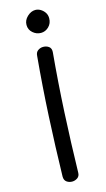

<svg xmlns="http://www.w3.org/2000/svg" viewBox="-149 -1030 606 1095"><g transform="rotate(-15 154.5 -483.0)"><path d="M125 -727Q126 -748 140 -758Q154 -768 171 -768Q190 -768 204 -758Q218 -748 217 -726Q201 -551 192 -375.5Q183 -200 179 -24Q179 -3 164.5 7Q150 17 133 17Q115 17 101 7Q87 -3 87 -25Q91 -200 100 -376Q109 -552 125 -727ZM181 -848Q154 -848 133 -866.5Q112 -885 112 -913Q112 -941 134.5 -962Q157 -983 182 -983Q198 -983 212.5 -974.5Q227 -966 237 -951.5Q247 -937 247 -917Q247 -887 227 -867.5Q207 -848 181 -848Z"/></g></svg>

Font: Playpen Sans
Style: Regular
Weight: 400
Designer: Laura Meseguer, Veronika Burian, José Scaglione, Kostas Bartsokas, Vera Evstafieva, Tom Grace, Yorlmar Campos
Foundry: TypeTogether
Version: Version 2.000